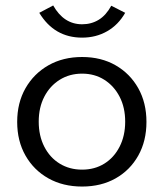

<svg xmlns="http://www.w3.org/2000/svg" viewBox="-20 -676 603 704"><path d="M281 8Q211 8 157.5 -22Q104 -52 73.5 -105.5Q43 -159 43 -229Q43 -299 73.5 -352.5Q104 -406 157.5 -436.5Q211 -467 281 -467Q351 -467 404 -436.5Q457 -406 487 -352.5Q517 -299 517 -229Q517 -159 487 -105.5Q457 -52 404 -22Q351 8 281 8ZM281 -54Q327 -54 362.5 -76Q398 -98 418.5 -138Q439 -178 439 -230Q439 -282 418.5 -321.5Q398 -361 362.5 -383.5Q327 -406 281 -406Q235 -406 199 -383.5Q163 -361 142.5 -321.5Q122 -282 122 -230Q122 -178 142.5 -138Q163 -98 199 -76Q235 -54 281 -54ZM388 -655 439 -629Q414 -585 373 -561.5Q332 -538 281 -538Q179 -538 124 -629L175 -656Q214 -587 281 -587Q315 -587 342 -603.5Q369 -620 388 -655Z"/></svg>

Font: Inconsolata SemiExpanded Thin
Style: Regular
Weight: 100
Width: 6
Monospace: yes
Designer: Raph Levien, Cyreal, Brenton Simpson
Foundry: Raph Levien, Cyreal, Google
Version: Version 3.100; ttfautohint (v1.8.4.7-5d5b)